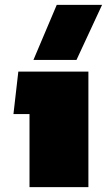

<svg xmlns="http://www.w3.org/2000/svg" viewBox="-20 -768 439 788"><path d="M117.2 -522 212.9 -748H398.9L293.9 -522ZM101.1 0V-299.8H35.2L55.2 -474.1H342.8V0Z"/></svg>

Font: Kanit Black
Style: Regular
Weight: 900
Designer: Katatrad Team
Foundry: CadsonDemak
Version: Version 1.000;PS 001.000;hotconv 1.0.88;makeotf.lib2.5.64775